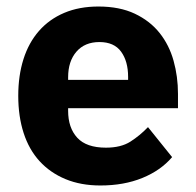

<svg xmlns="http://www.w3.org/2000/svg" viewBox="-20 -557 602 589"><path d="M288 12Q228 12 181 -7.5Q134 -27 101.5 -62.5Q69 -98 52.5 -149Q36 -200 36 -263Q36 -325 52 -375.5Q68 -426 99.5 -462Q131 -498 177 -517.5Q223 -537 282 -537Q347 -537 393.5 -515Q440 -493 469.5 -456Q499 -419 512.5 -370.5Q526 -322 526 -269V-225H189V-217Q189 -165 217 -134.5Q245 -104 305 -104Q351 -104 380 -122.5Q409 -141 434 -167L508 -75Q473 -34 416.5 -11Q360 12 288 12ZM285 -428Q240 -428 214.5 -398.5Q189 -369 189 -320V-312H373V-321Q373 -369 351.5 -398.5Q330 -428 285 -428Z"/></svg>

Font: IBM Plex Sans Thai
Style: Bold
Weight: 700
Designer: Mike Abbink, Paul van der Laan, Pieter van Rosmalen, Ben Mitchell, Mark Frömberg
Foundry: Bold Monday
Version: Version 1.2